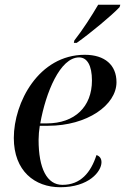

<svg xmlns="http://www.w3.org/2000/svg" viewBox="-20 -776 525 806"><path d="M292 -606 290 -596H302C360 -637 449 -711 482 -746L485 -756H392C366 -711 326 -649 292 -606ZM233 10C353 10 406 -56 406 -95C406 -111 398 -121 385 -125C361 -51 318 0 242 0C177 0 142 -69 142 -189C142 -207 144 -230 147 -248H182C346 -248 469 -335 469 -431C469 -503 420 -546 336 -546C142 -546 38 -345 38 -197C38 -58 126 10 233 10ZM176 -258H149C172 -387 232 -535 312 -535C346 -535 366 -501 366 -438C366 -328 294 -258 176 -258Z"/></svg>

Font: Noto Serif Display
Style: Italic
Weight: 400
Italic angle: -12°
Designer: Monotype Design Team
Foundry: Monotype Imaging Inc.
Version: Version 2.009